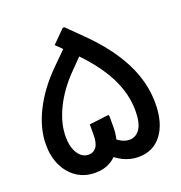

<svg xmlns="http://www.w3.org/2000/svg" viewBox="-141 -893 978 1037"><g transform="rotate(-20 348.0 -374.0)"><path d="M480.3 24Q433.7 24 390.3 2.2Q347 -19.7 313 -59.3L377 -126Q421.7 -80.3 466 -80.3Q504 -80.3 526.5 -114.2Q549 -148 549 -217.3Q549 -316.3 499.2 -413.7Q449.3 -511 348.3 -611.7L260.3 -699.3L333 -772H342.3L429.3 -686Q546 -571.3 605 -455.7Q664 -340 664 -219Q664 -106.3 615.2 -41.2Q566.3 24 480.3 24ZM231.3 24.3Q172 24.3 126.8 -5.8Q81.7 -36 56.7 -88.7Q31.7 -141.3 31.7 -208.7Q31.7 -301.7 81 -400.2Q130.3 -498.7 219.3 -587L306.3 -673.3L389 -622L302 -533Q228 -457.7 187.3 -373.8Q146.7 -290 146.7 -213.3Q146.7 -152.3 170.7 -116.2Q194.7 -80 231.3 -80Q260 -80 276 -102.5Q292 -125 292 -172.7V-231.7L404 -245.3L407 -237.3V-172.7Q407 -113.7 385.5 -69.3Q364 -25 324.7 -0.3Q285.3 24.3 231.3 24.3Z"/></g></svg>

Font: Fustat
Style: Regular
Weight: 400
Designer: Mohamed Gaber, Khaled Hosny, Laura Garcia Mut
Foundry: Kief Type Foundry, Alif Type Foundry, Hard Type Foundry
Version: Version 1.007